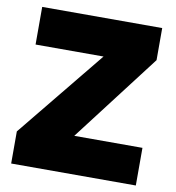

<svg xmlns="http://www.w3.org/2000/svg" viewBox="-80 -782 782 854"><g transform="rotate(10 311.0 -355.0)"><path d="M27 -145 349 -540H42V-710H584V-565L282 -170H590V0H27Z"/></g></svg>

Font: Raleway Thin Black
Style: Regular
Weight: 900
Version: Version 4.026